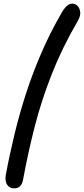

<svg xmlns="http://www.w3.org/2000/svg" viewBox="-20 -831 460 1052"><path d="M59 201Q33 201 20 182.5Q7 164 11 132Q32 18 60 -97.5Q88 -213 125 -326Q162 -439 209.5 -547.5Q257 -656 316 -758Q332 -786 346 -798.5Q360 -811 377 -811Q393 -811 405 -798.5Q417 -786 419.5 -765Q422 -744 406 -716Q320 -568 263.5 -424.5Q207 -281 170.5 -138.5Q134 4 107 150Q103 176 90.5 188.5Q78 201 59 201Z"/></svg>

Font: Shantell Sans Light
Style: Regular
Weight: 400
Version: Version 1.011;[c5ecc13dd]